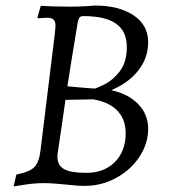

<svg xmlns="http://www.w3.org/2000/svg" viewBox="-20 -660 611 692"><path d="M29 12 39 -31Q86 -40 103.5 -57.5Q121 -75 126 -118L178 -542Q180 -560 180 -566Q180 -583 173 -589.5Q166 -596 149 -596Q139 -596 129.5 -595Q120 -594 117 -594L115 -598L127 -639Q138 -638 169 -637Q200 -636 231 -636Q260 -636 287 -637.5Q314 -639 323 -640Q408 -640 461 -605Q514 -570 514 -508Q514 -451 478.5 -406Q443 -361 381 -335Q444 -321 479 -284Q514 -247 514 -196Q514 -143 483 -95.5Q452 -48 399 -19Q346 10 285 10Q258 10 216 5Q206 4 181.5 2Q157 0 138 0Q107 0 73 5Q39 10 29 12ZM319 -341Q319 -338 352 -353.5Q385 -369 411 -402Q437 -435 437 -491Q437 -547 398.5 -574.5Q360 -602 281 -602Q271 -602 267 -597.5Q263 -593 260 -579L252 -530Q233 -416 223 -349Q236 -348 267 -345Q298 -342 319 -341ZM188 -108Q187 -104 187 -95Q187 -64 211 -50.5Q235 -37 291 -37Q355 -37 394 -76Q433 -115 433 -180Q433 -229 403.5 -260.5Q374 -292 316 -302L216 -300Z"/></svg>

Font: Alegreya SC
Style: Italic
Weight: 400
Italic angle: -7°
Designer: Juan Pablo del Peral
Foundry: Huerta Tipografica
Version: Version 2.007; ttfautohint (v1.6)